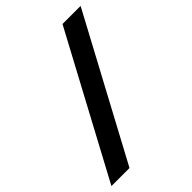

<svg xmlns="http://www.w3.org/2000/svg" viewBox="-251 -814 916 916"><g transform="rotate(-45 207.0 -356.0)"><path d="M77.1 0H-44.9L336.9 -711.9H459Z"/></g></svg>

Font: Creato Display
Style: Bold Italic
Weight: 700
Italic angle: -10°
Version: Version 1.000